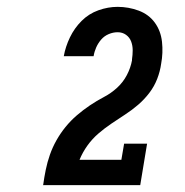

<svg xmlns="http://www.w3.org/2000/svg" viewBox="-20 -863 540 560"><path d="M105 -323 106 -324Q109 -346 113.5 -368Q118 -390 125.5 -411.5Q133 -433 144.5 -453.5Q156 -474 171 -492.5Q186 -511 204 -526.5Q222 -542 242 -555.5Q262 -569 283 -580Q304 -591 321.5 -607Q339 -623 350 -644Q361 -665 365 -687Q365 -688 365 -688.5Q365 -689 365 -690Q367 -703 367 -716.5Q367 -730 362.5 -742Q358 -754 347.5 -761.5Q337 -769 323 -769Q310 -769 297 -763.5Q284 -758 275 -747.5Q266 -737 260.5 -724.5Q255 -712 253 -699H166Q171 -727 184 -754Q197 -781 218 -802Q239 -823 267 -833Q295 -843 323 -843Q355 -843 384.5 -832Q414 -821 431.5 -797Q449 -773 452.5 -741Q456 -709 450 -677Q447 -655 438.5 -633Q430 -611 415.5 -592Q401 -573 383 -557.5Q365 -542 345 -529Q325 -516 305 -502.5Q285 -489 267 -473.5Q249 -458 235 -438.5Q221 -419 212 -397H334L342 -444H409L389 -323Z"/></svg>

Font: Iosevka Slab Oblique
Style: Bold
Weight: 700
Italic angle: -9°
Monospace: yes
Designer: Belleve Invis
Foundry: Belleve Invis
Version: Version 11.1.1; ttfautohint (v1.8.3)